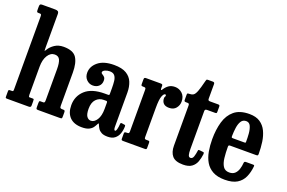

<svg xmlns="http://www.w3.org/2000/svg" viewBox="-100 -1129 2232 1492"><g transform="rotate(20 1016.0 -383.0)"><path d="M37 -710H28.5Q17 -710 14.8 -714.8Q12.5 -719.5 12.5 -734.5V-755.5Q12.5 -771 16.8 -775.5Q21 -780 34.5 -780H141Q155 -780 163.2 -775Q171.5 -770 171.5 -752V-477Q171.5 -453.5 172.5 -450Q173.5 -446.5 183 -462.5Q199 -489.5 229.5 -509.8Q260 -530 302.5 -530Q381.5 -530 409.2 -488Q437 -446 437 -365.5V-92.5Q437 -77.5 441.5 -73.8Q446 -70 457.5 -70H465Q474.5 -70 477.5 -66.2Q480.5 -62.5 480.5 -52V-22.5Q480.5 -5.5 478 -2.8Q475.5 0 459 0H283.5Q272 0 269 -3.2Q266 -6.5 266 -18.5V-49Q266 -57.5 267 -63.8Q268 -70 275 -70H299.5Q305.5 -70 309 -73.5Q312.5 -77 312.5 -91V-348.5Q312.5 -399.5 301 -424.8Q289.5 -450 258 -450Q223.5 -450 201 -414.2Q178.5 -378.5 178.5 -320V-88Q178.5 -70 185.5 -70H213Q221 -70 222.2 -66.5Q223.5 -63 223.5 -50V-16.5Q223.5 -6.5 218.5 -3.2Q213.5 0 204.5 0H28.5Q16.5 0 14.5 -2.8Q12.5 -5.5 12.5 -18V-53Q12.5 -65 15 -67.5Q17.5 -70 29.5 -70H37.5Q46.5 -70 49.5 -71.8Q52.5 -73.5 52.5 -87V-689.5Q52.5 -703 49.5 -706.5Q46.5 -710 37 -710Z M512 -124.5Q512 -199.5 565.5 -248.5Q619 -297.5 727 -297.5H751Q760 -297.5 762 -299.5Q764 -301.5 764 -310.5V-356.5Q764 -388 761 -414.5Q758 -441 745.2 -457.2Q732.5 -473.5 704 -473.5Q682.5 -473.5 665 -465.2Q647.5 -457 647.5 -445Q647.5 -437 656.8 -432Q666 -427 675.2 -418Q684.5 -409 684.5 -388.5Q684.5 -359.5 665.2 -342Q646 -324.5 616 -324.5Q586 -324.5 564 -346.5Q542 -368.5 542 -403.5Q542 -456 588 -493.8Q634 -531.5 719.5 -531.5Q784.5 -531.5 821.2 -509.5Q858 -487.5 873.2 -449.8Q888.5 -412 888.5 -364.5V-84.5Q888.5 -53.5 899.5 -53.5Q907 -53.5 912 -72.5Q917 -91.5 918.5 -117.5Q919 -127.5 931 -126L955 -122Q961 -121.5 960.5 -110Q960 -79.5 950.5 -52Q941 -24.5 919.2 -7.2Q897.5 10 860.5 10H860Q827.5 10 809 0Q790.5 -10 781.2 -24.8Q772 -39.5 766.5 -53Q764 -61.5 761 -62.8Q758 -64 753 -53Q747.5 -41.5 737.2 -26.5Q727 -11.5 705.8 -0.8Q684.5 10 647 10Q581.5 10 546.8 -25.2Q512 -60.5 512 -124.5ZM648 -144Q648 -99.5 661.5 -80.8Q675 -62 695.5 -62Q723.5 -62 744.5 -94.5Q765.5 -127 765.5 -185V-237Q765.5 -248.5 756 -248.5H735Q698 -248.5 673 -222.2Q648 -196 648 -144Z M1010.5 -430.5Q1010.5 -442.5 1007.5 -446.2Q1004.5 -450 993 -450H986.5Q975.5 -450 973 -453.5Q970.5 -457 970.5 -468V-502Q970.5 -512.5 973.5 -516.2Q976.5 -520 987.5 -520H1106.5Q1115.5 -520 1119.8 -517.5Q1124 -515 1124 -505.5V-488.5Q1124 -461.5 1137 -482Q1151 -504.5 1171.5 -518.8Q1192 -533 1222.5 -533Q1257 -533 1282.8 -509.2Q1308.5 -485.5 1308.5 -443Q1308.5 -412 1289 -388Q1269.5 -364 1232 -364Q1200 -364 1185.2 -380Q1170.5 -396 1170.5 -421Q1170.5 -430.5 1173.8 -434.2Q1177 -438 1177 -444.5Q1177 -452.5 1169.5 -452.5Q1157.5 -452.5 1147 -425.5Q1136.5 -398.5 1136.5 -328V-89.5Q1136.5 -78 1139.2 -74Q1142 -70 1153.5 -70H1166.5Q1176 -70 1178 -66.2Q1180 -62.5 1180 -53V-17Q1180 -7 1177.8 -3.5Q1175.5 0 1166 0H987Q978.5 0 974.5 -2.2Q970.5 -4.5 970.5 -13V-55.5Q970.5 -64.5 974 -67.2Q977.5 -70 986 -70H990.5Q1002.5 -70 1006.5 -73.2Q1010.5 -76.5 1010.5 -87.5Z M1607.5 -116Q1603.5 -82.5 1592.5 -53Q1581.5 -23.5 1556.2 -5Q1531 13.5 1485 13.5Q1421 13.5 1395.2 -17Q1369.5 -47.5 1369.5 -101V-432.5Q1369.5 -442 1366.5 -446Q1363.5 -450 1354 -450H1343.5Q1333.5 -450 1330 -452.8Q1326.5 -455.5 1326.5 -465.5V-505Q1326.5 -515.5 1329.5 -517.8Q1332.5 -520 1342.5 -520Q1363.5 -520 1376.5 -528Q1389.5 -536 1400.8 -564.8Q1412 -593.5 1427.5 -656.5Q1429.5 -665.5 1431.8 -668.8Q1434 -672 1446 -672H1484.5Q1498.5 -672 1498.5 -657V-537Q1498.5 -526 1502.8 -523Q1507 -520 1517 -520H1581.5Q1590.5 -520 1593.5 -517Q1596.5 -514 1596.5 -504.5V-462.5Q1596.5 -454 1593 -452Q1589.5 -450 1581 -450H1518Q1508.5 -450 1503.5 -447Q1498.5 -444 1498.5 -433.5V-121Q1498.5 -89 1503.2 -72.2Q1508 -55.5 1521.5 -55.5Q1539 -55.5 1546.2 -77.5Q1553.5 -99.5 1557 -127.5Q1558 -136 1562.5 -135.8Q1567 -135.5 1575.5 -135L1598.5 -132.5Q1606 -131.5 1607 -127.8Q1608 -124 1607.5 -116Z M1631.5 -250Q1631.5 -330 1650 -394Q1668.5 -458 1713.5 -495.5Q1758.5 -533 1838 -533Q1892.5 -533 1926.5 -510.2Q1960.5 -487.5 1978.8 -449.2Q1997 -411 2003.8 -363.5Q2010.5 -316 2010.5 -266.5Q2010.5 -256 2007 -253.2Q2003.5 -250.5 1993 -250.5H1781Q1772 -250.5 1769 -247.5Q1766 -244.5 1766 -236Q1766 -186.5 1770.8 -144.8Q1775.5 -103 1792 -77.5Q1808.5 -52 1843 -52Q1872.5 -52 1889.2 -67.5Q1906 -83 1914 -107.8Q1922 -132.5 1924 -161Q1925 -173 1939 -173H1997Q2005.5 -173 2007.2 -170.5Q2009 -168 2008.5 -162Q2004 -112.5 1986.2 -72.8Q1968.5 -33 1931 -10Q1893.5 13 1829.5 13Q1769 13 1730.2 -8.2Q1691.5 -29.5 1670 -66Q1648.5 -102.5 1640 -150Q1631.5 -197.5 1631.5 -250ZM1782 -311.5H1872Q1882 -311.5 1884 -313Q1886 -314.5 1886 -321Q1886.5 -352.5 1883.8 -387.8Q1881 -423 1869.8 -447.8Q1858.5 -472.5 1832.5 -472.5Q1805.5 -472.5 1791.8 -450.8Q1778 -429 1773.2 -395.2Q1768.5 -361.5 1768 -326Q1768 -317.5 1769.8 -314.5Q1771.5 -311.5 1782 -311.5Z"/></g></svg>

Font: Besley* Condensed Semi
Style: Regular
Weight: 600
Width: 3
Designer: Owen Earl
Foundry: indestructible type*
Version: Version 3.000; ttfautohint (v1.8.3)